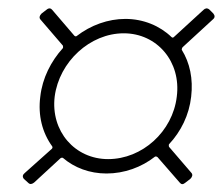

<svg xmlns="http://www.w3.org/2000/svg" viewBox="-20 -535 542 467"><path d="M445 -300C450 -343 442 -382 422 -414C422 -416 423 -419 424 -420L498 -488C503 -492 503 -497 499 -502L489 -512C484 -516 479 -515 475 -511L403 -445C401 -443 399 -443 397 -445C369 -472 329 -489 285 -489C243 -489 201 -474 166 -447C164 -446 162 -447 161 -448L107 -511C104 -515 99 -516 94 -512L81 -502C76 -497 75 -492 78 -488L133 -424C133 -423 134 -420 133 -418C104 -386 83 -345 78 -300C72 -254 83 -212 107 -179C108 -177 108 -175 106 -173L40 -114C35 -110 34 -105 38 -100L49 -90C53 -86 58 -87 63 -91L127 -150C128 -151 131 -152 133 -151C161 -127 198 -113 239 -113C282 -113 324 -128 357 -154C360 -155 361 -154 363 -153L417 -91C421 -86 425 -86 430 -90L443 -100C448 -105 449 -110 446 -114L391 -178C391 -179 390 -182 391 -184C420 -215 440 -255 445 -300ZM113 -300C124 -385 199 -454 281 -454C362 -454 421 -385 410 -300C400 -215 326 -148 243 -148C162 -148 103 -216 113 -300Z"/></svg>

Font: Barlow Condensed ExtraLight
Style: Italic
Weight: 275
Width: 3
Italic angle: -7°
Designer: Jeremy Tribby
Foundry: Tribby Type
Version: Version 1.422;hotconv 1.0.109;makeotfexe 2.5.65596